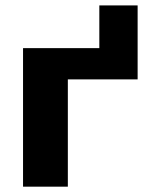

<svg xmlns="http://www.w3.org/2000/svg" viewBox="-20 -700 576 720"><path d="M66.4 0V-519.5H352.5V-679.7H496.1V-402.3H234.4V0Z"/></svg>

Font: GenEi M Gothic v2 Heavy
Style: Regular
Weight: 800
Version: Version 2.0